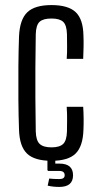

<svg xmlns="http://www.w3.org/2000/svg" viewBox="-20 -627 393 757"><path d="M55 -115Q53 -169 52.5 -234Q52 -299 52.5 -364Q53 -429 55 -484Q58 -550 87.5 -578.5Q117 -607 183 -607Q249 -607 278.5 -579Q308 -551 309 -486Q310 -467 309.5 -442.5Q309 -418 308 -395H243Q245 -420 244.5 -447Q244 -474 244 -492Q243 -528 229 -541Q215 -554 183 -554Q150 -554 136 -541Q122 -528 121 -492Q120 -421 119.5 -360.5Q119 -300 119.5 -240Q120 -180 121 -109Q122 -73 136.5 -59.5Q151 -46 183 -46Q215 -46 229 -59.5Q243 -73 244 -109Q244 -128 244.5 -152Q245 -176 243 -206H308Q311 -158 309 -115Q307 -50 278 -21.5Q249 7 183 7Q116 7 86.5 -21.5Q57 -50 55 -115ZM214 110Q189 110 168 105L174 77Q182 78 193 78.5Q204 79 214 79Q235 79 235 64Q235 47 214 47H170L167 44V-7H198V18H214Q268 18 268 64Q268 110 214 110Z"/></svg>

Font: Big Shoulders Display
Style: Regular
Weight: 400
Designer: Patric King
Foundry: XO Type Co
Version: Version 1.000; ttfautohint (v1.8.2)